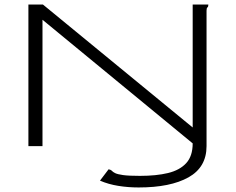

<svg xmlns="http://www.w3.org/2000/svg" viewBox="-20 -643 1040 845"><path d="M828 -623H897Q897 -613 893 -610.5Q889 -608 889 -596V0Q889 93 809.5 137.5Q730 182 590 182Q544 182 500.5 175Q457 168 420 152L458 102Q468 104 472.5 109Q477 114 487 119Q497 124 521.5 127.5Q546 131 596 131Q668 131 719.5 118.5Q771 106 799.5 75Q828 44 828 -12L167 -556V0H105V-623H169L828 -82Z"/></svg>

Font: Inconsolata UltraExpanded Light
Style: Regular
Weight: 300
Width: 9
Monospace: yes
Designer: Raph Levien, Cyreal, Brenton Simpson
Foundry: Raph Levien, Cyreal, Google
Version: Version 3.001; ttfautohint (v1.8.2.53-6de2)